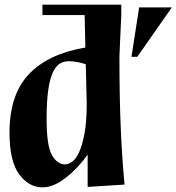

<svg xmlns="http://www.w3.org/2000/svg" viewBox="-20 -795 761 828"><path d="M503 -775V-730L495 -553Q495 -379 500.5 -248.5Q506 -118 517 1L358 11V-128Q315 -68 262.5 -27.5Q210 13 164 13Q104 13 62.5 -43.5Q21 -100 21 -223Q21 -387 104.5 -475Q188 -563 348 -590L345 -730H163V-775ZM181 -282Q181 -166 204 -126Q227 -86 261 -86Q273 -86 289.5 -96.5Q306 -107 320 -136Q334 -165 344 -217Q354 -269 354 -350L350 -518Q331 -524 313 -527.5Q295 -531 276 -531Q254 -531 236.5 -519.5Q219 -508 206.5 -479.5Q194 -451 187.5 -402.5Q181 -354 181 -282ZM572 -550H547L580 -763H721Z"/></svg>

Font: Trickster
Style: Regular
Weight: 400
Designer: Jean-Baptiste Morizot
Foundry: Jean-Baptiste Morizot
Version: Version 2.000;PS 2.0;hotconv 1.0.88;makeotf.lib2.5.647800